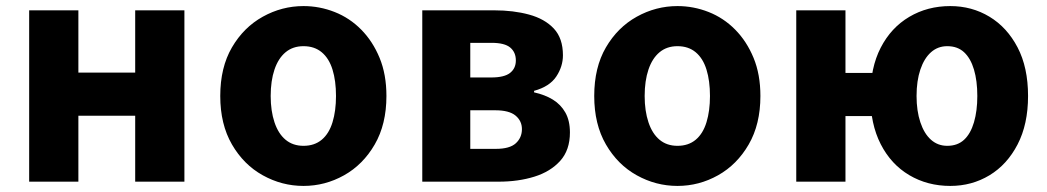

<svg xmlns="http://www.w3.org/2000/svg" viewBox="-20 -598 3446 632"><path d="M76 0V-564H238V-359H425V-564H587V0H425V-217H238V0Z M979 14Q908 14 845 -21Q782 -56 743.5 -122.5Q705 -189 705 -282Q705 -376 743.5 -442Q782 -508 845 -543Q908 -578 979 -578Q1032 -578 1081.5 -558.5Q1131 -539 1169 -500.5Q1207 -462 1229.5 -407.5Q1252 -353 1252 -282Q1252 -189 1213.5 -122.5Q1175 -56 1112.5 -21Q1050 14 979 14ZM979 -118Q1015 -118 1039 -138Q1063 -158 1074.5 -195.5Q1086 -233 1086 -282Q1086 -332 1074.5 -369Q1063 -406 1039 -426Q1015 -446 979 -446Q944 -446 920 -426Q896 -406 883.5 -369Q871 -332 871 -282Q871 -233 883.5 -195.5Q896 -158 920 -138Q944 -118 979 -118Z M1370 0V-564H1607Q1670 -564 1721.5 -550Q1773 -536 1803 -504Q1833 -472 1833 -416Q1833 -379 1811 -346Q1789 -313 1738 -299V-294Q1774 -286 1800 -270Q1826 -254 1841 -227.5Q1856 -201 1856 -162Q1856 -104 1824 -68.5Q1792 -33 1739 -16.5Q1686 0 1621 0ZM1528 -343H1597Q1640 -343 1659 -358Q1678 -373 1678 -399Q1678 -426 1659.5 -441.5Q1641 -457 1598 -457H1528ZM1528 -108H1612Q1658 -108 1678 -126.5Q1698 -145 1698 -173Q1698 -200 1677 -217.5Q1656 -235 1610 -235H1528Z M2210 14Q2139 14 2076 -21Q2013 -56 1974.5 -122.5Q1936 -189 1936 -282Q1936 -376 1974.5 -442Q2013 -508 2076 -543Q2139 -578 2210 -578Q2263 -578 2312.5 -558.5Q2362 -539 2400 -500.5Q2438 -462 2460.5 -407.5Q2483 -353 2483 -282Q2483 -189 2444.5 -122.5Q2406 -56 2343.5 -21Q2281 14 2210 14ZM2210 -118Q2246 -118 2270 -138Q2294 -158 2305.5 -195.5Q2317 -233 2317 -282Q2317 -332 2305.5 -369Q2294 -406 2270 -426Q2246 -446 2210 -446Q2175 -446 2151 -426Q2127 -406 2114.5 -369Q2102 -332 2102 -282Q2102 -233 2114.5 -195.5Q2127 -158 2151 -138Q2175 -118 2210 -118Z M2601 0V-564H2763V-358H2877V-216H2763V0ZM3108 14Q3033 14 2973 -21.5Q2913 -57 2879 -123.5Q2845 -190 2845 -282Q2845 -375 2879 -441Q2913 -507 2973 -542.5Q3033 -578 3108 -578Q3179 -578 3237 -543Q3295 -508 3329.5 -442Q3364 -376 3364 -282Q3364 -189 3329.5 -122.5Q3295 -56 3237 -21Q3179 14 3108 14ZM3098 -118Q3132 -118 3153.5 -138Q3175 -158 3186 -195.5Q3197 -233 3197 -282Q3197 -332 3186 -369Q3175 -406 3153.5 -426Q3132 -446 3098 -446Q3067 -446 3044.5 -426Q3022 -406 3009.5 -369Q2997 -332 2997 -282Q2997 -233 3009.5 -195.5Q3022 -158 3044.5 -138Q3067 -118 3098 -118Z"/></svg>

Font: Noto Sans SC ExtraBold
Style: Regular
Weight: 800
Designer: Ryoko NISHIZUKA 西塚涼子 (kana, bopomofo & ideographs); Paul D. Hunt (Latin, Greek & Cyrillic); Sandoll Communications 산돌커뮤니
Foundry: Adobe
Version: Version 2.004-H2;hotconv 1.0.118;makeotfexe 2.5.65603